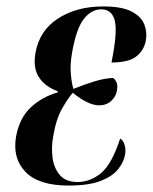

<svg xmlns="http://www.w3.org/2000/svg" viewBox="-20 -566 474 596"><path d="M193 10Q100 10 59 -32.5Q18 -75 30 -143Q41 -201 76.5 -233.5Q112 -266 159 -279V-283Q120 -297 101 -326Q82 -355 90 -401Q102 -471 160 -508.5Q218 -546 300 -546Q359 -546 389 -530Q419 -514 428 -490Q437 -466 433 -442Q428 -411 404 -391.5Q380 -372 326 -372Q345 -465 336.5 -501Q328 -537 294 -537Q264 -537 240.5 -507.5Q217 -478 204 -404Q197 -365 200 -334.5Q203 -304 208 -290Q242 -304 273.5 -313.5Q305 -323 331 -324Q337 -320 341.5 -311Q346 -302 343 -285Q340 -266 325 -252.5Q310 -239 288 -239Q254 -239 206 -278Q191 -261 172.5 -228.5Q154 -196 145 -142Q139 -110 143 -77.5Q147 -45 165.5 -23Q184 -1 221 -1Q260 -1 293.5 -28.5Q327 -56 353 -136Q363 -130 367 -115.5Q371 -101 368 -85Q364 -62 346 -40Q328 -18 291.5 -4Q255 10 193 10Z"/></svg>

Font: Noto Serif Display ExtraCondensed SemiBold
Style: Italic
Weight: 600
Width: 2
Italic angle: -12°
Designer: Monotype Design Team
Foundry: Monotype Imaging Inc.
Version: Version 2.009